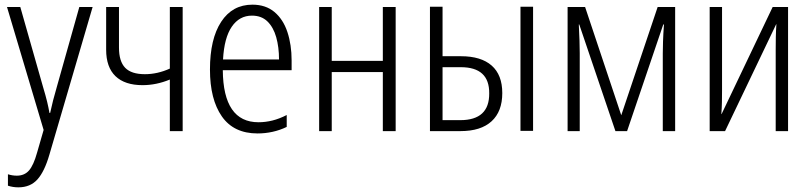

<svg xmlns="http://www.w3.org/2000/svg" viewBox="-20 -562 3472 823"><path d="M59 241Q35 241 14 234V185Q33 191 52 191Q85 191 104.5 168.5Q124 146 139 92L167 -5L10 -532H67L164 -191Q176 -151 182 -126Q188 -101 192 -78H195Q206 -130 224 -191L320 -532H377L192 100Q171 173 140.5 207Q110 241 59 241Z M708 0V-221Q650 -197 591 -197Q515 -197 475 -235.5Q435 -274 435 -349V-532H490V-358Q490 -299 516.5 -271.5Q543 -244 601 -244Q655 -244 708 -268V-532H763V0Z M1084 10Q982 10 931 -63Q880 -136 880 -264Q880 -395 928 -468.5Q976 -542 1062 -542Q1119 -542 1156.5 -510.5Q1194 -479 1212 -424.5Q1230 -370 1230 -303V-261H935Q937 -38 1088 -38Q1118 -38 1148 -45.5Q1178 -53 1209 -69V-18Q1180 -4 1148.5 3Q1117 10 1084 10ZM936 -307H1176Q1176 -360 1164 -402.5Q1152 -445 1126.5 -470Q1101 -495 1060 -495Q1006 -495 973.5 -447.5Q941 -400 936 -307Z M1348 0V-532H1402V-301H1621V-532H1676V0H1621V-253H1402V0Z M1823 0V-533H1877V-321H1956Q2042 -321 2087.5 -281Q2133 -241 2133 -163Q2133 -84 2087 -42Q2041 0 1954 0ZM2211 -1V-533H2265V-1ZM1877 -47H1953Q2078 -47 2077 -162Q2078 -274 1955 -274H1877Z M2413 0V-532H2488L2643 -68L2799 -532H2874V0H2821V-333Q2821 -353 2822 -384Q2823 -415 2826 -457H2823L2668 0H2618L2463 -457H2461Q2463 -421 2464 -388Q2465 -355 2465 -334V0Z M3022 0V-532H3075V-175Q3075 -151 3074.5 -124.5Q3074 -98 3072 -73H3073L3292 -532H3358V0H3305V-349Q3305 -376 3305.5 -403.5Q3306 -431 3308 -458H3307L3088 0Z"/></svg>

Font: Noto Sans Condensed Light
Style: Regular
Weight: 300
Width: 3
Designer: Monotype Design Team
Foundry: Monotype Imaging Inc.
Version: Version 2.013; ttfautohint (v1.8.4.7-5d5b)